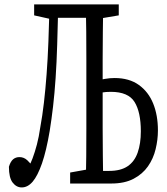

<svg xmlns="http://www.w3.org/2000/svg" viewBox="-20 -758 749 862"><path d="M77.6 83.5Q53.7 83.5 36.9 61.8Q20 40 20 -9.3Q27.3 -33.2 39.1 -43Q50.8 -52.7 67.4 -52.7Q87.4 -52.7 102.8 -38.3Q118.2 -23.9 136.7 1V5.9H104V1Q115.7 -19 126.2 -47.1Q136.7 -75.2 145.8 -109.6Q154.8 -144 160.6 -185.1Q170.4 -237.8 177.2 -297.1Q184.1 -356.4 189.2 -424.6Q194.3 -492.7 197.3 -570.6Q200.2 -648.4 202.6 -738.3H241.7Q239.3 -640.6 236.8 -558.6Q234.4 -476.6 229.7 -408Q225.1 -339.4 218.3 -280.5Q211.4 -221.7 203.1 -169.9Q188 -80.6 168.5 -24.4Q148.9 31.7 126.7 57.6Q104.5 83.5 77.6 83.5ZM210 -671.9 133.3 -689V-738.3H226.1V-671.9ZM226.1 -678.2V-738.3H404.8V-678.2ZM294.9 65.9V16.6L396 -1.5H404.8V65.9ZM365.2 65.9Q366.7 4.9 367.2 -56.6Q367.7 -118.2 367.7 -181.2Q367.7 -244.1 367.7 -306.6V-365.2Q367.7 -427.7 367.7 -490.2Q367.7 -552.7 367.2 -615.2Q366.7 -677.7 365.2 -738.3H443.4Q442.4 -678.2 441.7 -615.7Q440.9 -553.2 440.9 -491.7Q440.9 -430.2 440.9 -367.7V-306.6Q440.9 -245.6 440.9 -183.1Q440.9 -120.6 441.7 -58.6Q442.4 3.4 443.4 65.9ZM404.8 65.9V9.3H470.2Q522 9.3 553 -11.7Q584 -32.7 598.1 -73Q612.3 -113.3 612.3 -168.5Q612.3 -254.9 584 -300.3Q555.7 -345.7 477.5 -345.7Q456.1 -345.7 438.5 -342.8Q420.9 -339.8 404.8 -334V-395Q428.2 -399.9 450.7 -403.8Q473.1 -407.7 494.1 -407.7Q560.1 -407.7 603.3 -376.7Q646.5 -345.7 667.7 -293.2Q689 -240.7 689 -172.4Q689 -130.9 678.7 -88.4Q668.5 -45.9 644.3 -11.2Q620.1 23.4 579.6 44.7Q539.1 65.9 480 65.9ZM404.8 -671.9V-738.3H513.2V-689L411.6 -671.9Z"/></svg>

Font: Scarab Serif
Style: Regular
Weight: 400
Designer: John Roberts
Foundry: Scarab
Version: 1.0